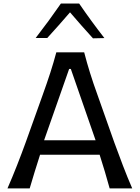

<svg xmlns="http://www.w3.org/2000/svg" viewBox="-20 -1047 778 1067"><path d="M21.5 0Q48.3 -61 74.7 -128.4Q101.1 -195.8 123 -256.3L215.8 -515.6Q241.2 -585.9 259.5 -642.6Q277.8 -699.2 293 -756.3H447.8Q462.9 -697.8 480.5 -641.4Q498 -585 523.4 -515.1L615.2 -255.4Q637.7 -193.4 663.1 -127Q688.5 -60.5 714.8 0H589.4Q577.1 -45.4 562.7 -93.3Q548.3 -141.1 533.7 -187H202.6Q187.5 -140.6 172.9 -92.8Q158.2 -44.9 145 0ZM511.2 -267.6 373.5 -664.1H364.3L225.1 -267.6ZM496.6 -834Q463.9 -870.1 431.9 -906.2Q399.9 -942.4 369.1 -978.5Q338.4 -942.9 307.1 -907.5Q275.9 -872.1 242.7 -835.9H178.2Q215.3 -883.8 250.5 -931.9Q285.6 -980 318.4 -1027.3H419.9Q486.3 -930.2 560.1 -835.4Z"/></svg>

Font: Pinar Medium
Style: Regular
Weight: 500
Designer: Amin Abedi
Version: Version 3.000